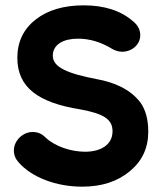

<svg xmlns="http://www.w3.org/2000/svg" viewBox="-20 -684 616 720"><path d="M288 16C361 16 420 -3 467 -42C513 -80 536 -129 536 -190C536 -236 526 -272 507 -299C467 -352 404 -376 344 -387C235 -408 178 -431 178 -475C178 -518 219 -539 272 -539C317 -539 359 -526 400 -501C412 -494 425 -490 438 -490C475 -490 506 -517 506 -552C506 -572 497 -590 478 -605C433 -644 371 -664 294 -664C219 -664 159 -646 114 -611C68 -575 45 -527 45 -467C45 -356 124 -299 280 -274C368 -258 402 -237 402 -192C402 -139 355 -115 299 -115C246 -115 185 -135 149 -170C136 -183 121 -189 102 -189C65 -189 32 -156 32 -120C32 -103 38 -88 50 -75C98 -20 189 16 288 16Z"/></svg>

Font: Dongle
Style: Bold
Weight: 700
Designer: Yanghee Ryu
Foundry: Yanghee Ryu
Version: Version 2.000